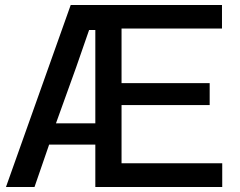

<svg xmlns="http://www.w3.org/2000/svg" viewBox="-20 -749 960 769"><path d="M3.9 0 263.2 -729H869.1V-634.8H466.8V-416H819.8V-328.1H466.8V-95.2H870.1V0H361.8V-169.9H176.8L118.2 0ZM204.1 -254.9H361.8V-628.9H336.9L285.2 -480Z"/></svg>

Font: Lumene Sans Medium
Style: Regular
Weight: 500
Designer: Deni Anggara
Version: Version 1.003;Glyphs 3.1.2 (3151)